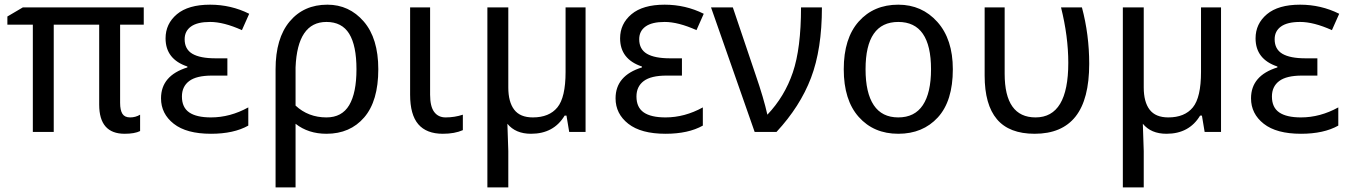

<svg xmlns="http://www.w3.org/2000/svg" viewBox="-20 -567 5806 825"><path d="M582 -74.2V-3.9Q558.6 7.8 515.6 7.8Q460.9 7.8 433.6 -23.4Q406.2 -54.7 406.2 -117.2V-460.9H210.9V0H121.1V-460.9H11.7V-496.1L78.1 -535.2H597.7V-460.9H496.1V-125Q496.1 -93.8 505.9 -78.1Q515.6 -62.5 539.1 -62.5Q562.5 -62.5 582 -74.2Z M957 -316.4V-242.2H890.6Q824.2 -242.2 793 -218.8Q761.7 -195.3 761.7 -152.3Q761.7 -105.5 793 -84Q824.2 -62.5 886.7 -62.5Q968.8 -62.5 1046.9 -105.5V-27.3Q984.4 7.8 886.7 7.8Q781.2 7.8 726.6 -35.2Q671.9 -78.1 671.9 -144.5Q671.9 -242.2 785.2 -277.3V-281.2Q691.4 -312.5 691.4 -402.3Q691.4 -464.8 740.2 -505.9Q789.1 -546.9 882.8 -546.9Q972.7 -546.9 1050.8 -507.8L1019.5 -437.5Q941.4 -472.7 882.8 -472.7Q828.1 -472.7 800.8 -453.1Q773.4 -433.6 773.4 -398.4Q773.4 -355.5 806.6 -335.9Q839.8 -316.4 906.2 -316.4Z M1250 -35.2V97.7V238.3H1164.1V-269.5Q1164.1 -402.3 1224.6 -474.6Q1285.2 -546.9 1386.7 -546.9Q1480.5 -546.9 1543 -474.6Q1605.5 -402.3 1605.5 -269.5Q1605.5 -132.8 1544.9 -62.5Q1484.4 7.8 1382.8 7.8Q1304.7 7.8 1250 -35.2ZM1250 -113.3Q1304.7 -62.5 1382.8 -62.5Q1449.2 -62.5 1480.5 -115.2Q1511.7 -168 1511.7 -269.5Q1511.7 -371.1 1480.5 -421.9Q1449.2 -472.7 1382.8 -472.7Q1320.3 -472.7 1287.1 -423.8Q1253.9 -375 1250 -277.3Z M1828.1 -535.2V-160.2Q1828.1 -109.4 1845.7 -85.9Q1863.3 -62.5 1894.5 -62.5Q1933.6 -62.5 1968.8 -74.2V-7.8Q1933.6 7.8 1882.8 7.8Q1812.5 7.8 1777.3 -33.2Q1742.2 -74.2 1742.2 -160.2V-535.2Z M2164.1 -191.4Q2164.1 -128.9 2189.5 -95.7Q2214.8 -62.5 2269.5 -62.5Q2339.8 -62.5 2375 -105.5Q2410.2 -148.4 2410.2 -257.8V-535.2H2496.1V0H2425.8L2414.1 -70.3H2406.2Q2359.4 7.8 2261.7 7.8Q2195.3 7.8 2160.2 -35.2L2164.1 82V238.3H2074.2V-535.2H2164.1Z M2910.2 -316.4V-242.2H2843.8Q2777.3 -242.2 2746.1 -218.8Q2714.8 -195.3 2714.8 -152.3Q2714.8 -105.5 2746.1 -84Q2777.3 -62.5 2839.8 -62.5Q2921.9 -62.5 3000 -105.5V-27.3Q2937.5 7.8 2839.8 7.8Q2734.4 7.8 2679.7 -35.2Q2625 -78.1 2625 -144.5Q2625 -242.2 2738.3 -277.3V-281.2Q2644.5 -312.5 2644.5 -402.3Q2644.5 -464.8 2693.4 -505.9Q2742.2 -546.9 2835.9 -546.9Q2925.8 -546.9 3003.9 -507.8L2972.7 -437.5Q2894.5 -472.7 2835.9 -472.7Q2781.2 -472.7 2753.9 -453.1Q2726.6 -433.6 2726.6 -398.4Q2726.6 -355.5 2759.8 -335.9Q2793 -316.4 2859.4 -316.4Z M3035.2 -535.2H3128.9L3226.6 -246.1Q3261.7 -144.5 3277.3 -74.2Q3351.6 -152.3 3386.7 -255.9Q3421.9 -359.4 3421.9 -535.2H3511.7Q3511.7 -355.5 3464.8 -232.4Q3418 -109.4 3316.4 0H3222.7Z M3605.5 -269.5Q3605.5 -402.3 3669.9 -474.6Q3734.4 -546.9 3839.8 -546.9Q3941.4 -546.9 4007.8 -472.7Q4074.2 -398.4 4074.2 -269.5Q4074.2 -132.8 4009.8 -62.5Q3945.3 7.8 3839.8 7.8Q3734.4 7.8 3669.9 -64.5Q3605.5 -136.7 3605.5 -269.5ZM3980.5 -269.5Q3980.5 -371.1 3945.3 -421.9Q3910.2 -472.7 3839.8 -472.7Q3769.5 -472.7 3734.4 -421.9Q3699.2 -371.1 3699.2 -269.5Q3699.2 -168 3734.4 -115.2Q3769.5 -62.5 3839.8 -62.5Q3910.2 -62.5 3945.3 -115.2Q3980.5 -168 3980.5 -269.5Z M4210.9 -535.2H4296.9V-250Q4296.9 -156.2 4330.1 -109.4Q4363.3 -62.5 4429.7 -62.5Q4500 -62.5 4535.2 -121.1Q4570.3 -179.7 4570.3 -296.9Q4570.3 -410.2 4539.1 -535.2H4628.9Q4660.2 -418 4660.2 -293Q4660.2 -140.6 4601.6 -66.4Q4543 7.8 4425.8 7.8Q4316.4 7.8 4263.7 -54.7Q4210.9 -117.2 4210.9 -242.2Z M4894.5 -191.4Q4894.5 -128.9 4919.9 -95.7Q4945.3 -62.5 5000 -62.5Q5070.3 -62.5 5105.5 -105.5Q5140.6 -148.4 5140.6 -257.8V-535.2H5226.6V0H5156.2L5144.5 -70.3H5136.7Q5089.8 7.8 4992.2 7.8Q4925.8 7.8 4890.6 -35.2L4894.5 82V238.3H4804.7V-535.2H4894.5Z M5640.6 -316.4V-242.2H5574.2Q5507.8 -242.2 5476.6 -218.8Q5445.3 -195.3 5445.3 -152.3Q5445.3 -105.5 5476.6 -84Q5507.8 -62.5 5570.3 -62.5Q5652.3 -62.5 5730.5 -105.5V-27.3Q5668 7.8 5570.3 7.8Q5464.8 7.8 5410.2 -35.2Q5355.5 -78.1 5355.5 -144.5Q5355.5 -242.2 5468.8 -277.3V-281.2Q5375 -312.5 5375 -402.3Q5375 -464.8 5423.8 -505.9Q5472.7 -546.9 5566.4 -546.9Q5656.2 -546.9 5734.4 -507.8L5703.1 -437.5Q5625 -472.7 5566.4 -472.7Q5511.7 -472.7 5484.4 -453.1Q5457 -433.6 5457 -398.4Q5457 -355.5 5490.2 -335.9Q5523.4 -316.4 5589.8 -316.4Z"/></svg>

Font: Droid Sans Fallback
Style: Regular
Weight: 400
Designer: Steve Matteson
Foundry: Ascender Corporation
Version: 3.00 (Khmer version)